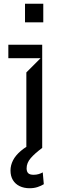

<svg xmlns="http://www.w3.org/2000/svg" viewBox="-20 -782 313 1015"><path d="M119.3 0V-399.1L194.6 -474.4H24.1V-545.5H203.1V0ZM112.2 -664.1V-762.1H208.8V-664.1ZM136.4 213.1Q106.9 213.1 84 202.1Q61.1 191.1 48.3 170.1Q35.5 149.1 35.5 119.3Q35.5 92 48.7 65.9Q61.8 39.8 90.6 15.3Q119.3 -9.2 164.8 -29.8L203.1 0Q164.1 28.8 142.4 54Q120.7 79.2 120.7 108Q120.7 125 129.1 133.5Q137.4 142 157.7 142Q172.2 142 184.5 138.3Q196.7 134.6 206 129.3L211.6 191.8Q197.4 200.6 178.4 206.9Q159.4 213.1 136.4 213.1Z"/></svg>

Font: Riot Sans
Style: Regular
Weight: 400
Designer: Rasmus Andersson
Foundry: rsms
Version: Version 3.005